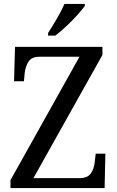

<svg xmlns="http://www.w3.org/2000/svg" viewBox="-20 -951 592 971"><path d="M33 0V-40L382 -664H181Q140 -664 124.5 -640Q109 -616 105 -583L101 -540H51L56 -714H498V-673L149 -50H381Q423 -50 439.5 -74Q456 -98 459 -131L464 -174H513L509 0ZM223 -784Q244 -816 267.5 -856.5Q291 -897 306 -931H409V-921Q397 -904 371.5 -875.5Q346 -847 315.5 -818.5Q285 -790 260 -771H223Z"/></svg>

Font: Noto Serif Tamil SemiCondensed
Style: Italic
Weight: 400
Width: 4
Italic angle: -12°
Designer: Indian Type Foundry, Tom Grace, and the Monotype Design Team
Foundry: Monotype Imaging Inc.
Version: Version 2.003; ttfautohint (v1.8.4.7-5d5b)